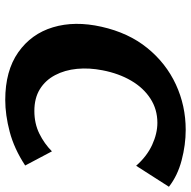

<svg xmlns="http://www.w3.org/2000/svg" viewBox="-18 -695 728 732"><g transform="rotate(90 346.0 -329.0)"><path d="M361 15Q250 15 179.5 -34.5Q109 -84 84 -167Q59 -250 82 -352Q105 -455 163 -526.5Q221 -598 302 -635.5Q383 -673 475 -673Q532 -673 591 -657.5Q650 -642 692 -609L612 -484Q576 -525 532.5 -545Q489 -565 448 -565Q397 -565 356 -538.5Q315 -512 287.5 -465Q260 -418 248 -356Q238 -305 242.5 -258.5Q247 -212 266.5 -175Q286 -138 320 -117Q354 -96 403 -96Q451 -96 489.5 -115Q528 -134 557 -163L611 -61Q547 -19 482.5 -2Q418 15 361 15Z"/></g></svg>

Font: Ysabeau ExtraBold
Style: Italic
Weight: 800
Italic angle: -12°
Designer: Christian Thalmann (Catharsis Fonts)
Version: Version 2.002